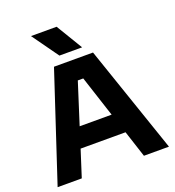

<svg xmlns="http://www.w3.org/2000/svg" viewBox="-167 -1094 1116 1225"><g transform="rotate(-20 391.0 -482.0)"><path d="M254 -730H519L769 0H599L540 -181H235L177 0H13ZM495 -317 404 -596H367L278 -317ZM183 -964H357L465 -785H311Z"/></g></svg>

Font: Sora-SIA
Style: Bold
Weight: 700
Designer: Jonathan Barnbrook, Julián Moncada
Foundry: Barnbrook Fonts
Version: Version 2.000